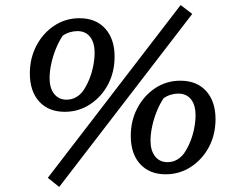

<svg xmlns="http://www.w3.org/2000/svg" viewBox="-20 -683 928 759"><path d="M236 -241Q172 -241 135 -281.5Q98 -322 98 -393Q98 -453 124 -502.5Q150 -552 194.5 -581.5Q239 -611 294 -611Q359 -611 396 -570Q433 -529 433 -459Q433 -398 407 -349Q381 -300 336 -270.5Q291 -241 236 -241ZM243 -289Q263 -289 279.5 -298Q296 -307 308 -323Q322 -343 332.5 -368.5Q343 -394 348.5 -422Q354 -450 354 -474Q354 -515 336 -537.5Q318 -560 286 -560Q271 -560 256 -555.5Q241 -551 228 -542Q213 -520 201 -490.5Q189 -461 182.5 -430.5Q176 -400 176 -374Q176 -335 194 -312Q212 -289 243 -289ZM214 56 169 20 694 -663 740 -628ZM635 6Q571 6 534 -34.5Q497 -75 497 -146Q497 -206 523 -255.5Q549 -305 593.5 -334.5Q638 -364 693 -364Q758 -364 795 -323Q832 -282 832 -212Q832 -151 806 -102Q780 -53 735 -23.5Q690 6 635 6ZM642 -42Q662 -42 678.5 -51Q695 -60 707 -76Q721 -96 731.5 -121.5Q742 -147 747.5 -175Q753 -203 753 -227Q753 -268 735 -290.5Q717 -313 685 -313Q670 -313 655 -308.5Q640 -304 627 -295Q612 -273 600 -243.5Q588 -214 581.5 -183.5Q575 -153 575 -127Q575 -88 593 -65Q611 -42 642 -42Z"/></svg>

Font: Piazzolla Thin SemiBold
Style: Italic
Weight: 600
Italic angle: -11.3°
Version: Version 2.005